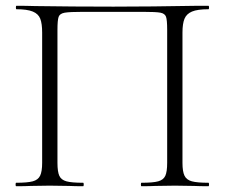

<svg xmlns="http://www.w3.org/2000/svg" viewBox="-20 -645 779 665"><path d="M702 0Q670 0 652 -1L586 -2L518 -1Q500 0 470 0Q468 0 468 -6Q468 -12 470 -12Q510 -12 528 -17Q546 -22 552.5 -36Q559 -50 559 -81V-542Q559 -576 555 -587Q551 -598 536 -601Q521 -604 474 -604H269Q221 -604 204 -601Q187 -598 183 -586.5Q179 -575 179 -542V-81Q179 -50 185.5 -36Q192 -22 210 -17Q228 -12 268 -12Q270 -12 270 -6Q270 0 268 0Q238 0 220 -1L152 -2L86 -1Q68 0 36 0Q34 0 34 -6Q34 -12 36 -12Q75 -12 93.5 -17Q112 -22 119 -36.5Q126 -51 126 -81V-532Q126 -563 119.5 -580Q113 -597 93.5 -605Q74 -613 37 -613Q35 -613 35 -619Q35 -625 37 -625Q71 -625 101 -624Q233 -622 373 -622Q499 -622 667 -625H702Q704 -625 704 -619Q704 -613 702 -613Q664 -613 645 -605Q626 -597 619 -580Q612 -563 612 -532V-81Q612 -51 619 -36.5Q626 -22 644.5 -17Q663 -12 702 -12Q704 -12 704 -6Q704 0 702 0Z"/></svg>

Font: Cormorant Garamond Light
Style: Regular
Weight: 300
Designer: Christian Thalmann (Catharsis Fonts)
Version: Version 3.000